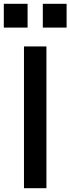

<svg xmlns="http://www.w3.org/2000/svg" viewBox="-49 -989 370 1009"><path d="M77 0H195V-745H77ZM-29 -844H96V-969H-29ZM176 -844H301V-969H176Z"/></svg>

Font: Custom Plus Jakarta Sans SemiBold
Style: Regular
Weight: 600
Designer: Gumpita Rahayu & FullSphere
Foundry: Tokotype & FullSphere
Version: Version 1.001;hotconv 1.0.117;makeotfexe 2.5.65602